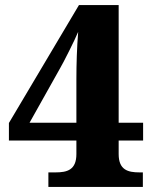

<svg xmlns="http://www.w3.org/2000/svg" viewBox="-20 -734 607 754"><path d="M170 0H541V-57H528C483 -57 446 -66 446 -129V-182H542V-252H446V-714H290L15 -251V-182H280V-129C280 -66 243 -57 198 -57H170ZM96 -252 216 -466C228 -486 274 -577 287 -609C282 -547 280 -481 280 -423V-252Z"/></svg>

Font: Noto Serif Myanmar ExtraBold
Style: Regular
Weight: 800
Designer: Ben Mitchell and the Monotype Design Team
Foundry: Monotype Imaging Inc.
Version: Version 2.106